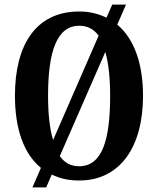

<svg xmlns="http://www.w3.org/2000/svg" viewBox="-20 -775 687 835"><path d="M158 -45 121 40H181L205 -16C239 1 278 10 324 10C503 10 602 -137 602 -358C602 -497 564 -606 490 -668L528 -755H468L443 -698C409 -715 370 -725 325 -725C136 -725 45 -580 45 -359C45 -217 82 -107 158 -45ZM409 -620 211 -166C196 -214 189 -280 189 -358C189 -551 227 -663 325 -663C361 -663 388 -648 409 -620ZM324 -52C288 -52 261 -67 240 -96L438 -549C452 -501 459 -436 459 -358C459 -165 424 -52 324 -52Z"/></svg>

Font: Noto Serif Khmer ExtraCondensed
Style: Bold
Weight: 700
Width: 2
Designer: Danh Hong and the Monotype Design Team
Foundry: Monotype Imaging Inc.
Version: Version 2.004